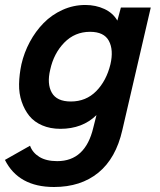

<svg xmlns="http://www.w3.org/2000/svg" viewBox="-52 -518 642 772"><path d="M165 233.9Q22.5 233.9 -32.2 125L68.8 67.9Q78.6 95.7 106.2 112.8Q133.8 129.9 178.2 129.9Q291.5 129.9 323.2 -4.9L335.9 -55.2Q279.3 0 190.9 0Q149.9 0 117.7 -13.9Q85.4 -27.8 65.9 -52Q46.4 -76.2 35.2 -109.1Q23.9 -142.1 24.7 -180.2Q25.4 -218.3 34.2 -259.8Q44.9 -306.6 67.9 -349.4Q90.8 -392.1 123.3 -425.3Q155.8 -458.5 199.5 -478.3Q243.2 -498 291 -498Q333 -498 367.7 -481.9Q402.3 -465.8 419.9 -435.1L434.1 -487.8H554.2L439.9 4.9Q414.1 118.7 343.5 176.3Q272.9 233.9 165 233.9ZM232.9 -109.9Q293.9 -109.9 335 -151.6Q376 -193.4 392.1 -259.8Q405.3 -317.4 385.7 -353.8Q366.2 -390.1 310.1 -390.1Q249 -390.1 206.5 -346.7Q164.1 -303.2 149.9 -237.8Q136.2 -181.2 156.2 -145.5Q176.3 -109.9 232.9 -109.9Z"/></svg>

Font: HK Grotesk Legacy
Style: Bold Italic
Weight: 700
Italic angle: -13°
Designer: Alfredo Marco Pradil
Foundry: Hanken Design Co.
Version: Version 2.022;PS 002.022;hotconv 1.0.88;makeotf.lib2.5.64775